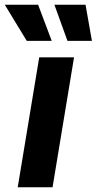

<svg xmlns="http://www.w3.org/2000/svg" viewBox="-57 -787 406 807"><path d="M17.5 0 107.8 -545.9H254.2L163.9 0ZM226.6 -615.1 171.7 -767.1H302.5L329.4 -615.1ZM55.6 -615.1 -36.9 -767.1H103.2L160.5 -615.1Z"/></svg>

Font: Adwaita Sans
Style: Italic
Weight: 400
Italic angle: -9.39999°
Designer: Rasmus Andersson
Foundry: rsms
Version: Version 4.001;git-9221beed3